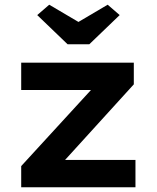

<svg xmlns="http://www.w3.org/2000/svg" viewBox="-20 -795 667 815"><path d="M70 0V-90L402 -452L409 -413H70V-529H548V-437L227 -84L217 -116H555V0ZM267 -607 138 -731 189 -775 328 -693H298L437 -775L488 -731L359 -607Z"/></svg>

Font: Lexend Exa SemiBold
Style: Regular
Weight: 600
Designer: Bonnie Shaver-Troup, Thomas Jockin
Foundry: Lexend
Version: Version 1.007